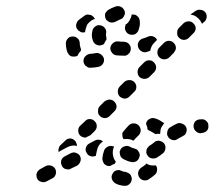

<svg xmlns="http://www.w3.org/2000/svg" viewBox="-20 -579 694 621"><path d="M406 2Q407 -3 405 -7Q404 -11 401 -15Q398 -18 394 -20Q390 -22 386 -23Q380 -23 374 -26Q370 -28 366 -29Q361 -29 357 -28Q353 -27 349 -24Q346 -21 344 -17Q339 -9 342 0Q345 9 353 14Q366 21 382 22Q391 23 398 17Q405 11 406 2ZM160 -15Q162 -19 161 -24Q161 -28 159 -32Q155 -40 146 -43Q137 -46 128 -42L110 -32Q106 -30 103 -26Q100 -23 99 -19Q97 -15 98 -10Q98 -6 100 -2Q104 7 113 9Q122 12 130 8L149 -2Q153 -4 156 -7Q159 -11 160 -15ZM484 -44Q483 -44 482 -44Q473 -43 464 -45Q458 -47 454 -50Q453 -49 452 -49Q451 -48 451 -47Q444 -41 437 -37Q433 -34 431 -31Q428 -27 427 -22Q426 -18 427 -14Q428 -9 430 -6Q435 2 444 4Q454 6 461 1Q472 -6 481 -14Q488 -20 488 -29Q489 -38 484 -44ZM239 -74Q237 -78 233 -81Q230 -83 225 -85Q221 -86 217 -86Q212 -85 208 -83L189 -73Q181 -69 178 -60Q176 -51 180 -43Q182 -39 185 -36Q189 -33 193 -32Q197 -31 202 -31Q206 -31 210 -34L229 -43Q237 -48 240 -57Q243 -65 239 -74ZM336 -42Q335 -42 334 -42Q333 -42 332 -42Q328 -42 324 -44Q320 -46 317 -49Q314 -53 313 -57Q311 -61 311 -66Q312 -79 317 -93Q319 -97 322 -100Q325 -103 329 -105Q333 -107 338 -107Q342 -107 346 -106Q347 -105 348 -105Q348 -105 349 -104Q346 -99 345 -92Q344 -83 346 -74Q348 -65 354 -57Q354 -57 355 -56Q354 -54 353 -53Q352 -51 351 -49Q351 -49 351 -49Q343 -47 336 -42ZM405 -55Q398 -56 391 -59Q384 -62 378 -65Q374 -68 371 -71Q369 -75 368 -79Q367 -84 367 -88Q368 -92 370 -96Q375 -104 384 -106Q393 -109 401 -104Q404 -102 407 -101Q410 -100 414 -99Q418 -98 422 -96Q426 -93 428 -89Q429 -88 430 -86Q431 -84 431 -82Q431 -81 432 -80Q432 -78 432 -76Q432 -74 431 -72Q429 -63 422 -58Q414 -53 405 -55ZM515 -100Q516 -104 514 -109Q513 -113 510 -116Q507 -119 503 -121Q499 -123 494 -124Q490 -124 485 -123Q481 -121 478 -118Q471 -112 464 -108Q461 -106 458 -102Q455 -99 454 -95Q453 -90 453 -86Q454 -81 456 -78Q461 -69 470 -67Q479 -65 487 -69Q497 -75 508 -84Q511 -87 513 -91Q515 -95 515 -100ZM313 -122Q308 -126 301 -127Q294 -128 288 -125L269 -115Q261 -111 258 -102Q255 -93 260 -85Q262 -81 265 -78Q269 -75 273 -74Q277 -72 281 -73Q286 -73 290 -75Q292 -88 296 -101Q299 -109 305 -115Q309 -119 313 -122ZM175 -109 191 -124Q197 -131 207 -131Q216 -131 222 -124Q226 -121 227 -116Q229 -112 229 -107Q222 -109 214 -108Q206 -107 198 -103L179 -93Q174 -91 170 -87Q168 -93 170 -99Q171 -105 175 -109ZM381 -156Q389 -166 397 -174Q400 -177 405 -179Q409 -180 413 -180Q418 -180 422 -178Q426 -176 429 -173Q435 -166 435 -157Q435 -148 428 -141Q422 -135 415 -128Q415 -127 414 -126Q412 -125 411 -124Q405 -128 397 -129Q389 -130 380 -129Q378 -131 377 -134Q376 -137 376 -140Q375 -144 376 -149Q378 -153 381 -156ZM582 -150Q584 -155 584 -159Q584 -163 582 -168Q578 -176 569 -179Q561 -183 552 -179Q541 -174 530 -167Q522 -162 521 -152Q519 -143 524 -136Q529 -128 539 -126Q548 -124 555 -130Q563 -134 570 -138Q574 -140 578 -143Q581 -146 582 -150ZM239 -141Q233 -147 233 -157Q233 -166 239 -172L255 -187Q261 -194 270 -194Q280 -194 286 -187Q293 -181 293 -171Q293 -162 286 -155L273 -142L259 -135Q258 -135 257 -134Q257 -134 256 -134Q256 -134 255 -134Q251 -134 247 -136Q242 -137 239 -141ZM511 -180Q510 -181 509 -182Q508 -183 507 -183Q495 -192 482 -196Q473 -199 465 -195Q456 -191 453 -182Q453 -181 453 -180Q453 -179 452 -178Q454 -176 454 -174Q457 -168 457 -161Q459 -158 462 -157Q465 -155 468 -154Q474 -151 480 -147Q481 -147 482 -146Q482 -146 483 -145Q489 -147 496 -146Q497 -146 498 -146Q498 -151 499 -157Q500 -166 506 -173Q508 -177 511 -180ZM654 -171Q654 -176 653 -180Q651 -184 648 -187Q645 -190 641 -192Q636 -194 632 -193H628Q619 -193 612 -187Q606 -180 606 -171Q606 -166 608 -162Q609 -158 613 -155Q616 -152 620 -150Q624 -148 629 -148L632 -149Q641 -149 648 -155Q655 -162 654 -171ZM297 -220Q297 -215 298 -211Q300 -207 303 -204Q306 -201 310 -199Q315 -197 319 -197Q324 -197 328 -199Q332 -201 335 -204L350 -219Q353 -222 355 -226Q357 -230 357 -235Q357 -239 355 -243Q353 -247 350 -250Q347 -254 343 -255Q339 -257 334 -257Q330 -257 326 -255Q322 -254 318 -251L303 -236Q300 -233 298 -228Q297 -224 297 -220ZM367 -267Q374 -261 383 -260Q392 -260 399 -267L414 -282Q421 -288 421 -298Q421 -307 414 -314Q408 -320 398 -320Q389 -320 382 -314L367 -299Q361 -292 361 -283Q361 -274 367 -267ZM431 -330Q438 -324 447 -324Q456 -324 463 -330L478 -345Q485 -352 485 -361Q485 -370 478 -377Q472 -384 462 -384Q453 -384 446 -377L431 -362Q425 -356 425 -346Q425 -337 431 -330ZM316 -390Q313 -399 305 -404Q298 -409 288 -407Q280 -405 272 -405Q263 -404 256 -397Q250 -391 250 -381Q250 -377 252 -373Q254 -369 257 -366Q261 -363 265 -361Q269 -359 273 -360Q286 -360 299 -363Q308 -365 313 -373Q318 -381 316 -390ZM495 -394Q502 -387 511 -387Q520 -387 527 -393L542 -408Q545 -412 547 -416Q549 -420 549 -424Q549 -429 547 -433Q545 -437 542 -440Q536 -447 526 -447Q517 -447 510 -440L495 -425Q489 -419 489 -410Q489 -400 495 -394ZM210 -397Q206 -399 203 -402Q200 -406 198 -410Q193 -424 193 -439Q193 -444 195 -448Q197 -452 200 -455Q203 -458 207 -460Q212 -461 216 -461Q225 -461 232 -454Q238 -448 238 -438Q238 -432 240 -426Q241 -424 242 -420Q242 -417 241 -414Q241 -414 240 -413Q234 -407 231 -399Q230 -398 229 -398Q228 -398 227 -397Q223 -396 219 -396Q214 -396 210 -397ZM396 -405Q400 -408 401 -412Q403 -416 403 -421Q403 -425 402 -429Q400 -433 397 -437Q394 -440 390 -442Q386 -443 381 -444Q371 -444 363 -445Q353 -446 346 -440Q339 -435 337 -425Q336 -416 342 -409Q347 -401 357 -400Q368 -399 380 -399Q385 -398 389 -400Q393 -402 396 -405ZM460 -461Q451 -457 441 -454Q432 -451 428 -443Q424 -435 427 -426Q430 -417 438 -413Q446 -408 455 -411Q461 -413 466 -415Q467 -422 470 -428Q473 -435 479 -441L488 -450Q484 -458 476 -461Q468 -464 460 -461ZM281 -446Q278 -454 277 -463Q277 -471 279 -480Q281 -489 289 -494Q296 -499 305 -497Q315 -495 320 -487Q325 -480 323 -470Q322 -466 323 -463Q324 -460 324 -457Q325 -453 324 -450Q322 -448 320 -444Q319 -441 317 -438Q316 -437 314 -435Q312 -434 311 -434Q302 -430 293 -434Q285 -437 281 -446ZM553 -473Q553 -468 554 -464Q556 -460 559 -457Q566 -450 575 -450Q584 -450 591 -457L606 -472Q609 -475 611 -479Q613 -483 613 -488Q613 -492 611 -496Q609 -500 606 -503Q600 -510 590 -510Q581 -510 574 -504L559 -489Q556 -486 554 -481Q553 -477 553 -473ZM430 -519Q429 -523 425 -526Q422 -529 418 -531Q414 -532 409 -532Q408 -532 408 -532Q407 -532 406 -532Q405 -524 401 -517Q397 -508 390 -502Q388 -501 386 -500Q386 -498 386 -497Q382 -488 386 -480Q390 -471 398 -468Q407 -465 416 -468Q424 -472 428 -481Q430 -488 432 -496Q433 -503 432 -511Q432 -515 430 -519ZM233 -481Q232 -482 232 -482Q229 -485 227 -490Q226 -494 226 -498Q227 -503 229 -507Q231 -511 234 -514Q243 -521 253 -528Q257 -531 261 -532Q266 -532 270 -531Q275 -531 278 -528Q282 -526 284 -522Q285 -521 286 -520Q286 -519 287 -518Q281 -516 276 -513Q269 -508 263 -501Q259 -493 257 -485Q256 -480 255 -475Q252 -474 248 -474Q245 -474 242 -475Q238 -478 234 -480Q233 -480 233 -481ZM630 -547Q639 -546 645 -538Q650 -530 648 -521Q646 -512 639 -507Q636 -505 633 -502Q632 -504 632 -505Q628 -513 622 -519Q616 -525 608 -529Q602 -531 596 -532Q596 -532 596 -532Q596 -532 596 -532Q605 -538 613 -544Q621 -549 630 -547ZM320 -534Q321 -538 324 -541Q327 -545 330 -547Q342 -554 354 -558Q359 -560 363 -559Q367 -559 371 -557Q375 -555 378 -552Q381 -548 383 -544Q386 -535 381 -527Q377 -518 368 -516Q361 -513 354 -509Q348 -506 342 -506Q336 -506 331 -509Q329 -511 326 -513Q326 -513 326 -513Q325 -514 324 -514Q323 -515 323 -517Q320 -520 320 -525Q319 -529 320 -534Z"/></svg>

Font: FRB American Cursive Guidelines Arrows Dashed Extrabold
Style: Bold Italic
Weight: 800
Italic angle: -25°
Version: Version 2.0;Modular Font Editor K font №1